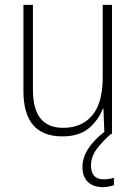

<svg xmlns="http://www.w3.org/2000/svg" viewBox="-20 -549 562 787"><path d="M439 -529V0H408L404 -103H401Q385 -59 345.5 -24.5Q306 10 235 10Q76 10 76 -176V-529H115V-182Q115 -101 146.5 -63Q178 -25 239 -25Q315 -25 358 -76Q401 -127 401 -232V-529ZM353 129Q353 186 405 186Q418 186 429.5 184Q441 182 447 180V210Q439 213 427 215.5Q415 218 401 218Q363 218 340.5 197Q318 176 318 135Q318 97 342 60Q366 23 411 -11L435 0Q399 31 376 62.5Q353 94 353 129Z"/></svg>

Font: Noto Sans Lao Looped SemiCondensed ExtraLight
Style: Regular
Weight: 200
Width: 4
Designer: Mark Frömberg, Ben Mitchell
Foundry: The Fontpad Ltd
Version: Version 1.002; ttfautohint (v1.8.4.7-5d5b)